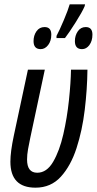

<svg xmlns="http://www.w3.org/2000/svg" viewBox="-20 -858 447 887"><path d="M280 -682Q298 -705 329 -754Q360 -803 371 -829L373 -838H302Q295 -813 275 -765.5Q255 -718 241 -692V-682ZM217 -698Q217 -733 186 -733Q162 -733 148.5 -713.5Q135 -694 135 -668Q135 -631 168 -631Q188 -631 202.5 -650Q217 -669 217 -698ZM407 -698Q407 -733 376 -733Q353 -733 339.5 -713.5Q326 -694 326 -668Q326 -631 359 -631Q379 -631 393 -650Q407 -669 407 -698ZM384 -536H308Q307 -476 298.5 -395Q290 -314 272.5 -237.5Q255 -161 225.5 -110.5Q196 -60 152 -60Q105 -60 105 -121Q105 -143 109.5 -168.5Q114 -194 120 -222L187 -536H109L44 -232Q28 -157 28 -111Q28 9 144 9Q215 9 261 -41.5Q307 -92 333.5 -173.5Q360 -255 371.5 -350.5Q383 -446 384 -536Z"/></svg>

Font: Noto Sans Display Condensed
Style: Italic
Weight: 400
Width: 3
Designer: Monotype Design team
Foundry: Monotype Imaging Inc.
Version: 1.000